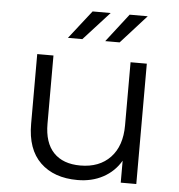

<svg xmlns="http://www.w3.org/2000/svg" viewBox="-53 -782 778 836"><g transform="rotate(5 336.5 -363.5)"><path d="M573 -526V0H505V-96Q477 -48 428 -21.5Q379 5 316 5Q213 5 153.5 -52.5Q94 -110 94 -221V-526H165V-228Q165 -145 206 -102Q247 -59 323 -59Q406 -59 454 -109.5Q502 -160 502 -250V-526ZM318 -732H397L284 -608H221ZM480 -732H559L447 -608H384Z"/></g></svg>

Font: Montserrat-Regular
Style: Regular
Weight: 400
Version: Version 7.200